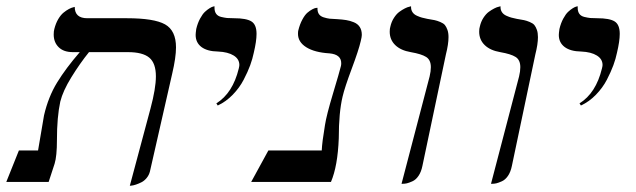

<svg xmlns="http://www.w3.org/2000/svg" viewBox="-63 -579 2023 611"><path d="M350.1 12.2 416 -233.9Q433.1 -297.9 433.1 -335.9Q433.1 -377.9 412.1 -395.5Q391.1 -413.1 344.2 -413.1H220.2Q191.4 -377.4 164.3 -333.5Q137.2 -289.6 128.9 -255.9Q118.2 -206.5 118.2 -133.8Q118.2 -82 110.8 -58.1L91.8 0H-43L-2.9 -100.1H58.1Q76.2 -209 77.1 -211.9Q90.8 -271 118.7 -316.4Q146.5 -361.8 190.9 -413.1H168.9Q139.6 -413.1 123.8 -428.7Q107.9 -444.3 107.9 -469.2Q107.9 -480 109.9 -486.8Q114.3 -504.4 122.3 -518.1Q130.4 -531.7 139.2 -538.8Q147.9 -545.9 156.2 -550.3Q164.6 -554.7 169.9 -555.7L174.8 -557.1Q174.8 -521 214.8 -521H340.8Q427.2 -521 462.2 -501.5Q497.1 -481.9 497.1 -428.2Q497.1 -396 484.9 -344.2L414.1 -33.2Q411.1 -21.5 403.6 -12.5Q396 -3.4 387.2 1Q378.4 5.4 369.9 8.3Q361.3 11.2 355.5 11.7Z M629.9 -243.2 625.5 -250Q677.7 -282.7 696.8 -360.8Q698.7 -368.7 698.7 -372.1Q698.7 -391.1 680.7 -402.3Q662.6 -413.6 630.9 -415Q596.7 -415.5 578.1 -429.4Q559.6 -443.4 559.6 -467.8Q559.6 -473.1 561.5 -486.8Q565.9 -505.4 573.7 -519.8Q581.5 -534.2 589.1 -541.3Q596.7 -548.3 603.8 -552.7Q610.8 -557.1 615.2 -558.1L619.6 -559.1V-554.2Q619.6 -542.5 624.8 -535.2Q629.9 -527.8 640.9 -525.1Q651.9 -522.5 659.7 -521.7Q667.5 -521 681.6 -521Q721.2 -521 737.3 -510.7Q753.4 -500.5 753.4 -471.2Q753.4 -448.2 744.6 -411.1Q740.7 -392.1 733.2 -371.3Q725.6 -350.6 712.4 -325.2Q699.2 -299.8 677.7 -277.6Q656.2 -255.4 629.9 -243.2Z M1027.3 -272Q1015.1 -221.2 1015.1 -139.2Q1011.7 -50.3 990.2 0H736.3L791 -100.1H960.9Q961.9 -126 971.2 -181.2Q976.1 -212.9 996.6 -281Q1017.1 -349.1 1022 -369.1Q1022.9 -373 1022.9 -377.9Q1022.9 -405.8 985.4 -409.2Q938 -412.1 911.6 -428.7Q885.3 -445.3 885.3 -471.2Q885.3 -479 886.2 -481.9Q891.1 -502 899.2 -516.8Q907.2 -531.7 915.3 -538.6Q923.3 -545.4 930.7 -549.3Q938 -553.2 942.4 -553.7L947.3 -554.2Q946.8 -542.5 951.4 -534.9Q956.1 -527.3 966.8 -523.9Q977.5 -520.5 986.1 -519.5Q994.6 -518.6 1009.3 -518.1Q1026.4 -517.1 1038.6 -515.1Q1050.8 -513.2 1063.2 -508.1Q1075.7 -502.9 1082 -492.9Q1088.4 -482.9 1088.4 -467.8Q1088.4 -461.9 1085 -448.2Q1078.6 -419.9 1056.4 -360.6Q1034.2 -301.3 1027.3 -272Z M1214.8 5.9 1304.2 -335.9Q1308.1 -352.1 1308.1 -365.2Q1308.1 -388.2 1293.2 -397.7Q1278.3 -407.2 1244.1 -413.1Q1212.4 -418.5 1194.8 -435.5Q1177.2 -452.6 1177.2 -478Q1177.2 -488.3 1179.2 -494.1Q1182.6 -509.8 1190.7 -522.2Q1198.7 -534.7 1207.8 -541.3Q1216.8 -547.9 1225.3 -552.2Q1233.9 -556.6 1239.7 -557.6L1245.1 -559.1V-556.2Q1245.1 -546.9 1250 -539.8Q1254.9 -532.7 1264.4 -528.6Q1273.9 -524.4 1280 -522.9Q1286.1 -521.5 1296.9 -519Q1312 -516.6 1320.1 -514.9Q1328.1 -513.2 1338.1 -509Q1348.1 -504.9 1352.8 -499.3Q1357.4 -493.7 1360.8 -484.1Q1364.3 -474.6 1364.3 -460.9Q1364.3 -438.5 1356 -405.8L1281.2 -50.8Q1277.3 -31.7 1268.8 -19.3Q1260.3 -6.8 1249.3 -2Q1238.3 2.9 1231.7 4.4Q1225.1 5.9 1218.3 5.9Z M1499.5 5.9 1588.9 -335.9Q1592.8 -352.1 1592.8 -365.2Q1592.8 -388.2 1577.9 -397.7Q1563 -407.2 1528.8 -413.1Q1497.1 -418.5 1479.5 -435.5Q1461.9 -452.6 1461.9 -478Q1461.9 -488.3 1463.9 -494.1Q1467.3 -509.8 1475.3 -522.2Q1483.4 -534.7 1492.4 -541.3Q1501.5 -547.9 1510 -552.2Q1518.6 -556.6 1524.4 -557.6L1529.8 -559.1V-556.2Q1529.8 -546.9 1534.7 -539.8Q1539.6 -532.7 1549.1 -528.6Q1558.6 -524.4 1564.7 -522.9Q1570.8 -521.5 1581.5 -519Q1596.7 -516.6 1604.7 -514.9Q1612.8 -513.2 1622.8 -509Q1632.8 -504.9 1637.5 -499.3Q1642.1 -493.7 1645.5 -484.1Q1648.9 -474.6 1648.9 -460.9Q1648.9 -438.5 1640.6 -405.8L1565.9 -50.8Q1562 -31.7 1553.5 -19.3Q1544.9 -6.8 1533.9 -2Q1522.9 2.9 1516.4 4.4Q1509.8 5.9 1502.9 5.9Z M1785.6 -243.2 1781.2 -250Q1833.5 -282.7 1852.5 -360.8Q1854.5 -368.7 1854.5 -372.1Q1854.5 -391.1 1836.4 -402.3Q1818.4 -413.6 1786.6 -415Q1752.4 -415.5 1733.9 -429.4Q1715.3 -443.4 1715.3 -467.8Q1715.3 -473.1 1717.3 -486.8Q1721.7 -505.4 1729.5 -519.8Q1737.3 -534.2 1744.9 -541.3Q1752.4 -548.3 1759.5 -552.7Q1766.6 -557.1 1771 -558.1L1775.4 -559.1V-554.2Q1775.4 -542.5 1780.5 -535.2Q1785.6 -527.8 1796.6 -525.1Q1807.6 -522.5 1815.4 -521.7Q1823.2 -521 1837.4 -521Q1877 -521 1893.1 -510.7Q1909.2 -500.5 1909.2 -471.2Q1909.2 -448.2 1900.4 -411.1Q1896.5 -392.1 1888.9 -371.3Q1881.3 -350.6 1868.2 -325.2Q1855 -299.8 1833.5 -277.6Q1812 -255.4 1785.6 -243.2Z"/></svg>

Font: Common Serif
Style: Bold Italic
Weight: 700
Italic angle: -12°
Designer: Philipp H. Poll, Khaled Hosny
Foundry: Stefan Peev, Context Ltd.
Version: Version 1.026